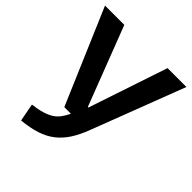

<svg xmlns="http://www.w3.org/2000/svg" viewBox="-193 -820 964 964"><g transform="rotate(45 289.0 -338.0)"><path d="M389 -197Q369 -144 345 -107Q321 -70 288.5 -44.5Q256 -19 212.5 -5Q169 9 110 15L92 -80Q132 -85 160 -93.5Q188 -102 207 -114.5Q226 -127 239 -145Q252 -163 263 -186H216L0 -691H137L299 -270H303L444 -691H578Z"/></g></svg>

Font: Qnwhxotralxmqkhsjrfbfhwcoqn
Style: Regular
Weight: 500
Designer: Carrois Corporate & Edenspiekermann
Foundry: Carrois Corporate GbR & Edenspiekermann AG
Version: Version 2.001